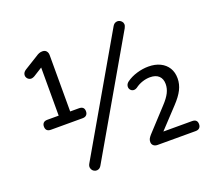

<svg xmlns="http://www.w3.org/2000/svg" viewBox="-124 -886 1185 1067"><g transform="rotate(-20 468.5 -352.0)"><path d="M114 -282Q83 -282 83 -312Q83 -325 90.5 -333Q98 -341 114 -341H181V-645H212L129 -593Q113 -584 101.5 -587.5Q90 -591 84 -601Q78 -611 81 -623Q84 -635 98 -644L179 -694Q189 -701 198 -704.5Q207 -708 218 -708Q228 -708 234.5 -704Q241 -700 245 -692.5Q249 -685 249 -675V-341H301Q332 -341 332 -312Q332 -298 324 -290Q316 -282 301 -282ZM304 -1Q297 11 287.5 15Q278 19 268.5 16.5Q259 14 252.5 7Q246 0 244.5 -10.5Q243 -21 250 -33L638 -704Q645 -716 655 -720Q665 -724 674 -721.5Q683 -719 690 -712Q697 -705 698 -695Q699 -685 692 -672ZM642 0Q627 0 618 -8Q609 -16 609 -29Q609 -41 614 -49.5Q619 -58 627 -67L746 -196Q775 -227 787.5 -252Q800 -277 800 -303Q800 -334 782 -351Q764 -368 730 -368Q708 -368 685 -360.5Q662 -353 642 -338Q629 -330 618 -332.5Q607 -335 601 -344.5Q595 -354 597.5 -366Q600 -378 612 -387Q638 -406 673 -416.5Q708 -427 742 -427Q782 -427 811.5 -412.5Q841 -398 857 -372Q873 -346 873 -310Q873 -276 857 -244Q841 -212 806 -175L689 -50V-59H867Q898 -59 898 -30Q898 -16 890 -8Q882 0 867 0Z"/></g></svg>

Font: Nunito ExtraLight
Style: Regular
Weight: 400
Version: Version 3.602